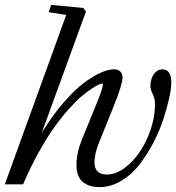

<svg xmlns="http://www.w3.org/2000/svg" viewBox="-21 -745 713 776"><path d="M-1.5 0 246.6 -684.6 176.3 -695.8 185.5 -725.1 315.9 -712.9 326.2 -697.8 147.9 -208.5Q189.9 -277.3 234.9 -329.3Q279.8 -381.3 317.9 -409.7Q356 -438 386.5 -451.4Q417 -464.8 439.9 -464.8Q456.1 -464.8 465.1 -456.1Q474.1 -447.3 474.1 -431.6Q474.1 -402.3 433.6 -303.2L379.9 -170.4Q360.8 -123 360.8 -89.4Q360.8 -39.6 410.6 -39.6Q456.1 -39.6 501.7 -81.8Q547.4 -124 576.4 -191.4Q605.5 -258.8 605.5 -327.1Q605.5 -345.2 596.2 -364.7Q586.9 -384.3 586.9 -396Q586.9 -427.2 601.3 -446Q615.7 -464.8 634.8 -464.8Q671.4 -464.8 671.4 -411.1Q671.4 -387.2 662.8 -348.4Q654.3 -309.6 638.7 -261.7Q623 -213.9 597.7 -166Q572.3 -118.2 541.5 -78.4Q510.7 -38.6 468.5 -13.7Q426.3 11.2 380.9 11.2Q363.3 11.2 348.4 7.6Q333.5 3.9 319.1 -5.4Q304.7 -14.6 296.4 -33.2Q288.1 -51.8 288.1 -78.1Q288.1 -127 311 -183.6L362.8 -310.1Q395 -387.7 395 -403.8Q395 -407.2 391.1 -407.2Q387.7 -407.2 377.4 -402.8Q367.2 -398.4 348.1 -385.7Q329.1 -373 306.6 -354Q284.2 -335 255.4 -302.5Q226.6 -270 197.5 -229.5Q168.5 -189 135.3 -129.2Q102.1 -69.3 72.3 0Z"/></svg>

Font: Elstob 6pt
Style: Italic
Weight: 400
Italic angle: -20°
Designer: Peter S. Baker
Version: Version 1.015